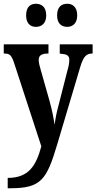

<svg xmlns="http://www.w3.org/2000/svg" viewBox="-20 -772 513 1022"><path d="M338 -629C364 -629 391 -645 391 -690C391 -737 364 -752 338 -752C309 -752 284 -737 284 -690C284 -645 309 -629 338 -629ZM171 -629C199 -629 226 -645 226 -690C226 -737 199 -752 171 -752C144 -752 119 -737 119 -690C119 -645 144 -629 171 -629ZM21 175V230H36C200 230 229 183 285 -5L407 -415C424 -472 440 -487 471 -487H473V-536H298V-487L302 -486C334 -484 349 -478 349 -453C349 -436 344 -413 339 -397L290 -205C281 -172 275 -141 270 -108C267 -137 258 -183 243 -237L198 -396C191 -419 186 -438 186 -453C186 -474 198 -487 235 -487H238V-536H0V-487H4C31 -487 41 -479 55 -437L200 7C172 110 133 175 21 175Z"/></svg>

Font: Noto Serif Tamil ExtraCondensed
Style: Bold Italic
Weight: 700
Width: 2
Italic angle: -12°
Designer: Indian Type Foundry, Tom Grace, and the Monotype Design Team
Foundry: Monotype Imaging Inc.
Version: Version 2.003